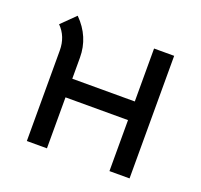

<svg xmlns="http://www.w3.org/2000/svg" viewBox="-97 -627 772 736"><g transform="rotate(20 289.0 -259.0)"><path d="M501 0H419V-208H164V0H82V-369Q82 -426 45 -463L101 -518Q164 -455 164 -370V-284H419V-500H501Z"/></g></svg>

Font: Bellota Text
Style: Bold
Weight: 700
Designer: Kemie Guaida
Foundry: Kemie Guaida
Version: Version 4.001